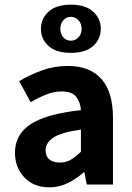

<svg xmlns="http://www.w3.org/2000/svg" viewBox="-20 -789 564 821"><path d="M191 12Q124 12 84 -30.5Q44 -73 44 -136Q44 -214 111 -258Q178 -302 326 -318Q324 -352 306 -375Q288 -398 244 -398Q211 -398 178 -385Q145 -372 111 -352L62 -442Q107 -469 159.5 -488Q212 -507 270 -507Q364 -507 413.5 -451.5Q463 -396 463 -286V0H351L341 -52H338Q306 -24 269.5 -6Q233 12 191 12ZM236 -94Q263 -94 283.5 -106.5Q304 -119 326 -140V-235Q241 -223 208 -200.5Q175 -178 175 -147Q175 -120 191.5 -107Q208 -94 236 -94ZM283 -563Q220 -563 187.5 -592.5Q155 -622 155 -666Q155 -709 187.5 -739Q220 -769 283 -769Q346 -769 378.5 -739Q411 -709 411 -666Q411 -622 378.5 -592.5Q346 -563 283 -563ZM283 -615Q302 -615 315.5 -629Q329 -643 329 -666Q329 -688 315.5 -702.5Q302 -717 283 -717Q264 -717 251 -702.5Q238 -688 238 -666Q238 -643 251 -629Q264 -615 283 -615Z"/></svg>

Font: Assistant
Style: Bold
Weight: 700
Designer: Hebrew By Ben Nathan, Latin by Paul Hunt
Version: Version 3.000